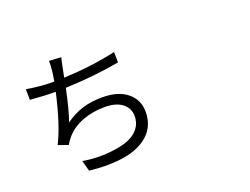

<svg xmlns="http://www.w3.org/2000/svg" viewBox="-121 -1042 1741 1335"><g transform="rotate(-20 750.0 -375.0)"><path d="M320.3 -637.7Q336.9 -727.5 335 -785.2L423.8 -780.3Q416 -752 407.2 -704.1Q398.4 -656.2 394.5 -639.6Q602.5 -648.4 781.2 -688.5L782.2 -611.3Q600.6 -578.1 380.9 -569.3Q346.7 -406.2 319.3 -335Q383.8 -380.9 448.7 -400.9Q513.7 -420.9 595.7 -420.9Q712.9 -420.9 779.3 -366.7Q845.7 -312.5 845.7 -223.6Q845.7 -123 780.3 -60.1Q714.8 2.9 601.6 23.4Q488.3 43.9 335.9 27.3L314.5 -51.8Q399.4 -37.1 480.5 -41.5Q561.5 -45.9 624.5 -63.5Q687.5 -81.1 725.6 -122.1Q763.7 -163.1 763.7 -221.7Q763.7 -279.3 717.8 -315.4Q671.9 -351.6 587.9 -351.6Q497.1 -351.6 420.4 -321.8Q343.8 -292 295.9 -234.4Q276.4 -211.9 264.6 -188.5L191.4 -214.8Q253.9 -336.9 305.7 -567.4H304.7Q218.8 -567.4 117.2 -576.2L116.2 -655.3Q219.7 -637.7 303.7 -637.7Z"/></g></svg>

Font: Bpmf Zihi Sans Regular
Style: Regular
Weight: 400
Foundry: But Ko
Version: Version 1.320